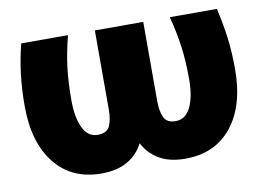

<svg xmlns="http://www.w3.org/2000/svg" viewBox="-63 -614 983 719"><g transform="rotate(-10 428.5 -254.0)"><path d="M269 12Q157 12 93 -67.5Q29 -147 29 -287Q29 -352 36 -408.5Q43 -465 57 -520H235Q219 -459 212 -403.5Q205 -348 205 -278Q205 -212 224 -172.5Q243 -133 280 -133Q316 -133 326.5 -157.5Q337 -182 337 -218V-520H521V-218Q521 -182 531.5 -157.5Q542 -133 577 -133Q614 -133 633.5 -172.5Q653 -212 653 -278Q653 -348 645.5 -403.5Q638 -459 622 -520H801Q814 -465 821.5 -408.5Q829 -352 829 -287Q829 -147 765 -67.5Q701 12 588 12Q528 12 488.5 -11.5Q449 -35 429 -75Q409 -35 369.5 -11.5Q330 12 269 12Z"/></g></svg>

Font: Murecho ExtraBold
Style: Regular
Weight: 800
Designer: Neil Summerour
Foundry: Positype
Version: Version 1.010; ttfautohint (v1.8.3)